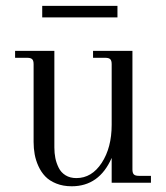

<svg xmlns="http://www.w3.org/2000/svg" viewBox="-20 -632 574 664"><path d="M502 0H366.2V-85.9Q323.2 12.2 228 12.2Q198.2 12.2 174.6 2.7Q150.9 -6.8 136.5 -22Q122.1 -37.1 112.8 -57.6Q103.5 -78.1 99.9 -98.6Q96.2 -119.1 96.2 -141.1V-410.2Q96.2 -422.4 91.3 -427.2Q86.4 -432.1 74.2 -432.1H32.2V-456.1H168V-122.1Q168 -102.5 171.4 -85.4Q174.8 -68.4 182.9 -52Q190.9 -35.6 206.5 -25.9Q222.2 -16.1 244.1 -16.1Q297.4 -16.1 331.8 -68.8Q366.2 -121.6 366.2 -200.2V-410.2Q366.2 -422.4 361.3 -427.2Q356.4 -432.1 344.2 -432.1H301.8V-456.1H438V-45.9Q438 -33.7 442.9 -28.8Q447.8 -23.9 460 -23.9H502ZM126 -571.8V-611.8H386.2V-571.8Z"/></svg>

Font: Flanker Steampunk
Style: Regular
Weight: 400
Designer: Alexey Kryukov, Leonardo Di Lena
Foundry: Alexey Kryukov, Leonardo Di Lena
Version: 1.210